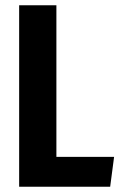

<svg xmlns="http://www.w3.org/2000/svg" viewBox="-20 -712 461 732"><path d="M195 -692V-114H415L400 0H53V-692Z"/></svg>

Font: Fira Sans Extra Condensed SemiBold
Style: Regular
Weight: 600
Width: 1
Designer: Carrois Corporate & Edenspiekermann AG
Foundry: Carrois Corporate GbR & Edenspiekermann AG
Version: Version 4.203